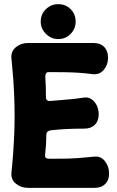

<svg xmlns="http://www.w3.org/2000/svg" viewBox="-20 -889 563 924"><path d="M500 -611Q500 -578 480 -553.5Q460 -529 427 -532Q390 -537 356.5 -539Q323 -541 289 -541.5Q255 -542 215 -542Q205 -542 201.5 -536Q198 -530 198 -520Q200 -493 200.5 -468.5Q201 -444 201 -423Q201 -411 207 -406.5Q213 -402 221 -403Q261 -407 298.5 -409.5Q336 -412 381 -419Q404 -423 420 -412Q436 -401 445.5 -382Q455 -363 455 -339Q455 -307 436.5 -288.5Q418 -270 386 -270Q338 -270 298.5 -268Q259 -266 226 -262Q216 -261 210 -256.5Q204 -252 203 -242Q203 -220 201.5 -195Q200 -170 197 -142Q196 -132 202 -128.5Q208 -125 218 -125Q260 -125 293 -125.5Q326 -126 359 -128.5Q392 -131 432 -135Q465 -139 485 -113.5Q505 -88 505 -54Q505 -22 486.5 -3.5Q468 15 436 15H114Q81 15 56.5 -5Q32 -25 35 -58Q45 -155 48.5 -244.5Q52 -334 48.5 -423Q45 -512 35 -609Q32 -642 56.5 -662Q81 -682 114 -682H431Q463 -682 481.5 -663Q500 -644 500 -611ZM176 -785Q176 -821 201 -845Q226 -869 260 -869Q296 -869 320 -845Q344 -821 344 -785Q344 -751 320 -726Q296 -701 260 -701Q226 -701 201 -726Q176 -751 176 -785Z"/></svg>

Font: Winky Sans
Style: Bold
Weight: 700
Designer: Simon Atzbach
Foundry: typofactur
Version: Version 1.205